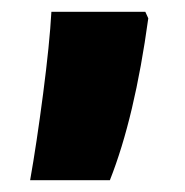

<svg xmlns="http://www.w3.org/2000/svg" viewBox="-20 -166 313 325"><path d="M231 -135Q208 33 166 139H31Q42 77 53 -7.5Q64 -92 67 -146H226Z"/></svg>

Font: Noto Sans UI CondBlack
Style: Regular
Weight: 900
Width: 3
Designer: Monotype Design Team
Foundry: Monotype Imaging Inc.
Version: Version 1.001